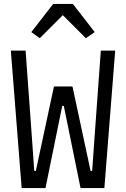

<svg xmlns="http://www.w3.org/2000/svg" viewBox="-20 -955 640 975"><path d="M90 0 35 -698H110L139 -298L154 -87H162L254 -516H348L440 -87H448L463 -298L492 -698H565L510 0H389L304 -417H296L211 0ZM350 -935 461 -792 416 -761 299 -878 182 -761 139 -792 250 -935Z"/></svg>

Font: IBM Plaex Mono
Style: Regular
Weight: 400
Designer: Mike Abbink, Paul van der Laan, Pieter van Rosmalen
Foundry: Bold Monday
Version: Version 2.003